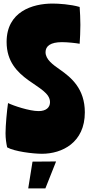

<svg xmlns="http://www.w3.org/2000/svg" viewBox="-20 -850 500 1075"><path d="M17 -615C17 -394 260 -378 260 -278C260 -248 238 -228 196 -228C145 -228 55 -258 25 -273C19 -234 11 -147 11 -104C11 -74 15 -49 20 -25C60 -2 164 11 215 11C327 11 455 -51 455 -221C455 -353 379 -416 316 -460C276 -488 235 -517 235 -558C235 -592 263 -614 327 -614C358 -614 404 -609 426 -605C428 -637 430 -672 430 -711C430 -750 428 -776 426 -811C375 -826 307 -830 274 -830C162 -830 17 -785 17 -615ZM162 55 138 205H234L294 54Z"/></svg>

Font: Ranchers
Style: Regular
Weight: 400
Designer: Pablo Impallari, Brenda Gallo
Foundry: Pablo Impallari, Brenda Gallo
Version: Version 1.000